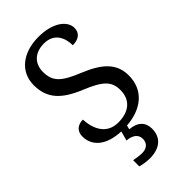

<svg xmlns="http://www.w3.org/2000/svg" viewBox="-289 -803 1123 1123"><g transform="rotate(-45 272.0 -242.0)"><path d="M237 240C322 240 369 197 369 126C369 73 337 39 272 34L278 9C410 -1 493 -73 493 -191C493 -294 424 -350 307 -398C191 -445 152 -480 152 -560C152 -629 197 -674 274 -674C358 -674 386 -609 386 -547C434 -547 465 -569 465 -612C465 -670 397 -724 278 -724C152 -724 59 -657 59 -543C59 -433 119 -372 243 -321C360 -273 398 -238 398 -165C398 -84 344 -39 255 -39C161 -39 124 -115 120 -198C74 -198 48 -171 48 -131C48 -51 110 5 230 10L214 69C257 72 289 91 289 130C289 164 266 186 228 186C210 186 184 183 160 178V229C184 236 216 240 237 240Z"/></g></svg>

Font: Noto Serif Devanagari
Style: Regular
Weight: 400
Designer: Universal Thirst, Indian Type Foundry and the Monotype Design Team
Foundry: Monotype Imaging Inc.
Version: Version 2.004